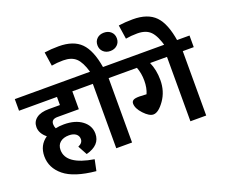

<svg xmlns="http://www.w3.org/2000/svg" viewBox="-188 -1254 1930 1645"><g transform="rotate(-20 776.5 -432.0)"><path d="M271 -424Q215 -424 215 -378Q215 -358 224 -338Q256 -346 300 -346Q404 -346 466 -299Q528 -252 528 -179Q528 -74 398 -40L352 -124Q395 -142 395 -178Q395 -208 372 -225.5Q349 -243 309 -243Q259 -243 229 -218.5Q199 -194 199 -149Q199 -15 447 25L426 126Q229 107 139.5 34Q50 -39 50 -145Q50 -246 129 -300Q72 -346 72 -404Q72 -454 111.5 -483.5Q151 -513 224 -513H326V-587H-20V-693H595V-587H466V-424Z M784 -693H897V-587H797V0H653V-587H555V-693H666Q639 -787 598 -825Q557 -863 482 -863Q426 -863 376 -854L357 -981Q418 -990 487 -990Q621 -990 689.5 -921Q758 -852 784 -693ZM891 -800Q853 -800 828 -823.5Q803 -847 803 -884Q803 -921 827.5 -944Q852 -967 891 -967Q930 -967 955 -944Q980 -921 980 -884Q980 -847 955 -823.5Q930 -800 891 -800Z M1573 -693V-587H1473V0H1329V-587H1175Q1208 -513 1208 -421Q1208 -318 1153.5 -240.5Q1099 -163 1052 -163Q1015 -163 967 -214Q919 -265 919 -310Q919 -329 934 -339Q949 -349 990 -349Q1011 -349 1055 -346Q1077 -396 1077 -463Q1077 -530 1055 -587H857V-693Z M1348 -672Q1320 -778 1278.5 -820.5Q1237 -863 1158 -863Q1101 -863 1052 -854L1033 -981Q1094 -990 1163 -990Q1299 -990 1367.5 -919.5Q1436 -849 1461 -684Z"/></g></svg>

Font: FiraGO
Style: Bold
Weight: 700
Designer: bBox Type
Foundry: bBox Type GmbH
Version: Version 1.001;PS 001.001;hotconv 1.0.88;makeotf.lib2.5.64775